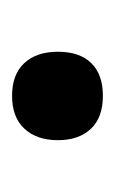

<svg xmlns="http://www.w3.org/2000/svg" viewBox="43 -218 189 315"><g transform="rotate(90 137.5 -60.5)"><path d="M64.9 -61Q64.9 -96.7 83.5 -115.7Q102.1 -134.8 137.2 -134.8Q172.9 -134.8 191.4 -115Q210 -95.2 210 -61Q210 -26.4 191.2 -6.1Q172.4 14.2 137.2 14.2Q102.1 14.2 83.5 -5.9Q64.9 -25.9 64.9 -61Z"/></g></svg>

Font: f1_44652          
Style: Regular
Weight: 600
Foundry: Ascender Corporation
Version: Version 1.10